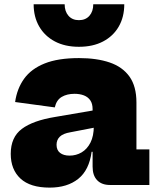

<svg xmlns="http://www.w3.org/2000/svg" viewBox="-20 -844 718 876"><path d="M482 0Q444 0 423.2 -21.8Q402.5 -43.5 402.5 -83.5V-191L415 -211L408 -269L402.5 -298.5V-346Q402.5 -371 392 -386.2Q381.5 -401.5 362.8 -408.8Q344 -416 320 -416Q285.5 -416 261.5 -401.8Q237.5 -387.5 230 -354L49 -378.5Q57.5 -439.5 90 -484.8Q122.5 -530 183.8 -554.5Q245 -579 340.5 -579Q421.5 -579 480.2 -559Q539 -539 570.8 -494.5Q602.5 -450 602.5 -376.5V-162.5H661.5V0ZM206.5 12Q118 12 73.5 -29.2Q29 -70.5 29 -142Q29 -218 79.8 -256Q130.5 -294 232 -310.5L430.5 -344.5V-265.5L301 -240.5Q268 -235 253 -220.5Q238 -206 238 -183.5Q238 -159 254 -146.5Q270 -134 297.5 -134Q327.5 -134 352.5 -148.8Q377.5 -163.5 392.8 -193.5Q408 -223.5 408 -269L432 -151.5H398Q387 -68 337 -28Q287 12 206.5 12ZM547 -824.5Q547 -766.5 521.8 -722.8Q496.5 -679 450.2 -654.8Q404 -630.5 340 -630.5Q276.5 -630.5 230.2 -655Q184 -679.5 158.8 -723.2Q133.5 -767 133.5 -824.5H275Q275 -792 292.5 -772Q310 -752 340 -752Q370.5 -752 388 -772Q405.5 -792 405.5 -824.5Z"/></svg>

Font: Hepta Slab ExtraLight ExtraBold
Style: Regular
Weight: 800
Version: Version 1.102